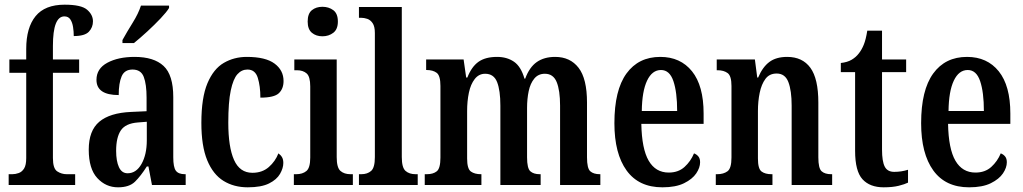

<svg xmlns="http://www.w3.org/2000/svg" viewBox="-20 -790 4370 820"><path d="M17 0V-46H33Q46 -46 60 -51Q74 -56 83 -70.5Q92 -85 92 -115V-479H20V-536H92V-581Q92 -672 132 -721Q172 -770 256 -770Q327 -770 352 -748.5Q377 -727 377 -699Q377 -673 359.5 -654.5Q342 -636 295 -636Q295 -655 292 -674.5Q289 -694 280.5 -707Q272 -720 255 -720Q206 -720 206 -594V-536H318V-479H206V-115Q206 -70 224.5 -58Q243 -46 265 -46H301V0Z M484 10Q432 10 395.5 -29.5Q359 -69 359 -151Q359 -232 404 -270Q449 -308 540 -312L606 -315V-373Q606 -430 594 -461.5Q582 -493 546 -493Q512 -493 499.5 -464Q487 -435 487 -384Q392 -384 392 -449Q392 -497 438.5 -522Q485 -547 555 -547Q637 -547 678.5 -508.5Q720 -470 720 -375V-118Q720 -76 731 -61Q742 -46 770 -46H773V0H629L614 -79H607Q581 -38 556.5 -14Q532 10 484 10ZM525 -50Q562 -50 584.5 -90Q607 -130 607 -191V-270L569 -267Q516 -263 496 -233Q476 -203 476 -146Q476 -102 488 -76Q500 -50 525 -50ZM503 -619Q523 -655 547 -693.5Q571 -732 582 -766H702V-756Q692 -739 666 -711.5Q640 -684 609 -655.5Q578 -627 552 -606H503Z M1038 10Q979 10 934.5 -17.5Q890 -45 865 -105.5Q840 -166 840 -265Q840 -373 866 -434.5Q892 -496 936 -521.5Q980 -547 1034 -547Q1114 -547 1152.5 -518.5Q1191 -490 1191 -444Q1191 -411 1171 -392Q1151 -373 1092 -373Q1092 -422 1081 -457.5Q1070 -493 1037 -493Q1012 -493 994 -473Q976 -453 965.5 -403.5Q955 -354 955 -266Q955 -162 979.5 -107Q1004 -52 1058 -52Q1100 -52 1128 -76.5Q1156 -101 1169 -135Q1179 -128 1184.5 -118.5Q1190 -109 1190 -94Q1190 -72 1176 -47.5Q1162 -23 1129 -6.5Q1096 10 1038 10Z M1357 -635Q1330 -635 1312 -650Q1294 -665 1294 -698Q1294 -732 1312 -746.5Q1330 -761 1357 -761Q1384 -761 1403.5 -746.5Q1423 -732 1423 -698Q1423 -665 1403.5 -650Q1384 -635 1357 -635ZM1235 0V-46H1245Q1272 -46 1288.5 -59.5Q1305 -73 1305 -117V-421Q1305 -463 1289.5 -476.5Q1274 -490 1248 -490H1237V-536H1418V-119Q1418 -74 1434 -60Q1450 -46 1477 -46H1487V0Z M1513 0V-46H1523Q1549 -46 1565 -60Q1581 -74 1581 -119V-649Q1581 -677 1571.5 -691Q1562 -705 1548.5 -709.5Q1535 -714 1523 -714H1513V-760H1696V-119Q1696 -74 1712 -60Q1728 -46 1755 -46H1764V0Z M1794 0V-46H1803Q1830 -46 1845.5 -58.5Q1861 -71 1861 -117V-423Q1861 -467 1845 -479Q1829 -491 1802 -491H1800V-536H1960L1971 -459H1976Q1994 -505 2023.5 -526Q2053 -547 2103 -547Q2145 -547 2175 -526.5Q2205 -506 2220 -454H2223Q2241 -503 2272.5 -525Q2304 -547 2351 -547Q2415 -547 2451 -500.5Q2487 -454 2487 -352V-118Q2487 -71 2501 -58.5Q2515 -46 2542 -46H2544V0H2372V-339Q2372 -404 2357.5 -439.5Q2343 -475 2307 -475Q2279 -475 2262 -454.5Q2245 -434 2238 -401Q2231 -368 2231 -329V-118Q2231 -71 2245 -58.5Q2259 -46 2285 -46H2289V0H2117V-339Q2117 -404 2103 -439.5Q2089 -475 2052 -475Q2025 -475 2007.5 -452.5Q1990 -430 1982.5 -394Q1975 -358 1975 -316V-113Q1975 -69 1991 -57.5Q2007 -46 2034 -46H2036V0Z M2809 10Q2708 10 2656 -62Q2604 -134 2604 -264Q2604 -405 2655.5 -476Q2707 -547 2800 -547Q2886 -547 2935.5 -485.5Q2985 -424 2985 -305V-261H2719Q2721 -154 2750.5 -103.5Q2780 -53 2836 -53Q2877 -53 2903.5 -77Q2930 -101 2944 -135Q2955 -131 2962.5 -122Q2970 -113 2970 -97Q2970 -74 2953.5 -49.5Q2937 -25 2901.5 -7.5Q2866 10 2809 10ZM2872 -316Q2872 -396 2856 -443.5Q2840 -491 2803 -491Q2765 -491 2743.5 -445.5Q2722 -400 2721 -316Z M3037 0V-46H3043Q3070 -46 3087 -58.5Q3104 -71 3104 -117V-423Q3104 -466 3087.5 -478Q3071 -490 3045 -490H3041V-536H3204L3214 -459H3218Q3237 -504 3266 -525.5Q3295 -547 3342 -547Q3407 -547 3441 -500.5Q3475 -454 3475 -352V-118Q3475 -71 3489 -58.5Q3503 -46 3530 -46H3534V0H3361V-339Q3361 -403 3347 -439.5Q3333 -476 3297 -476Q3266 -476 3249 -453Q3232 -430 3224.5 -393.5Q3217 -357 3217 -316V-113Q3217 -69 3232.5 -57.5Q3248 -46 3275 -46H3279V0Z M3754 10Q3695 10 3663.5 -24.5Q3632 -59 3632 -146V-482H3571V-521Q3599 -524 3617.5 -535Q3636 -546 3648 -562Q3660 -577 3669 -599Q3678 -621 3684 -659H3747V-536H3850V-482H3747V-151Q3747 -101 3758.5 -78.5Q3770 -56 3799 -56Q3830 -56 3858 -65V-10Q3844 -3 3818 3.5Q3792 10 3754 10Z M4119 10Q4018 10 3966 -62Q3914 -134 3914 -264Q3914 -405 3965.5 -476Q4017 -547 4110 -547Q4196 -547 4245.5 -485.5Q4295 -424 4295 -305V-261H4029Q4031 -154 4060.5 -103.5Q4090 -53 4146 -53Q4187 -53 4213.5 -77Q4240 -101 4254 -135Q4265 -131 4272.5 -122Q4280 -113 4280 -97Q4280 -74 4263.5 -49.5Q4247 -25 4211.5 -7.5Q4176 10 4119 10ZM4182 -316Q4182 -396 4166 -443.5Q4150 -491 4113 -491Q4075 -491 4053.5 -445.5Q4032 -400 4031 -316Z"/></svg>

Font: Noto Serif Georgian ExtraCondensed SemiBold
Style: Regular
Weight: 600
Width: 2
Designer: Monotype Design Team, Akaki Razmadze
Foundry: Google LLC
Version: Version 2.003; ttfautohint (v1.8.4.7-5d5b)